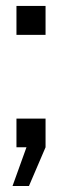

<svg xmlns="http://www.w3.org/2000/svg" viewBox="-20 -494 228 644"><path d="M35.2 -96.2H132.8V0L77.1 129.9H22L68.8 0H35.2ZM35.2 -377V-474.1H132.8V-377Z"/></svg>

Font: Kreadon
Style: Regular
Weight: 400
Designer: kohakuno
Foundry: StudioGnu
Version: Version 1.000;Glyphs 3.1.2 (3151)